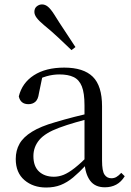

<svg xmlns="http://www.w3.org/2000/svg" viewBox="-20 -838 597 873"><path d="M189.7 14.6Q130.5 14.6 91.1 -19.1Q51.6 -52.8 51.6 -115.1Q51.6 -153.9 68.8 -184.3Q85.9 -214.6 125.4 -239Q164.9 -263.5 230.9 -282.3Q272.8 -294.9 318.8 -306.7Q364.8 -318.5 404.8 -327.7V-303.3Q364.8 -293.3 323.7 -281.5Q282.6 -269.7 248.6 -257Q185.3 -233.6 158.6 -201.7Q131.9 -169.7 131.9 -128.2Q131.9 -81.6 157.5 -58Q183.2 -34.4 225.1 -34.4Q247.6 -34.4 269.6 -43.3Q291.6 -52.2 319.7 -74.2Q347.7 -96.3 385.8 -134.4L394.5 -87.1H370.9Q339.7 -53.7 312.5 -31.1Q285.2 -8.4 256.1 3.1Q227 14.6 189.7 14.6ZM456.8 13.6Q412.1 13.6 389.8 -16.6Q367.5 -46.7 364.2 -99.7V-103.3V-359Q364.2 -415 352.1 -445.3Q339.9 -475.6 314.7 -487.6Q289.6 -499.6 250 -499.6Q221.3 -499.6 192.1 -491.4Q162.9 -483.2 129.7 -464.7L173.2 -491.9L156.8 -412.7Q153.2 -386 140.7 -375.2Q128.1 -364.3 109.4 -364.3Q73.2 -364.3 65.5 -399.7Q80.4 -461 134.1 -495.8Q187.8 -530.6 272.2 -530.6Q359.5 -530.6 401.8 -489.2Q444 -447.8 444 -354.6V-107.7Q444 -60.8 455.1 -44.2Q466.1 -27.5 486.4 -27.5Q499 -27.5 509 -33.2Q519 -38.8 531.4 -52.1L547.1 -36.7Q531.2 -10.7 508.6 1.4Q486 13.6 456.8 13.6ZM323 -624 305.1 -610.1Q274.8 -639.2 244.2 -667.9Q213.5 -696.6 180.1 -723.8Q157.2 -742.9 146.7 -757Q136.3 -771.1 136.3 -783.8Q136.3 -800.3 147.2 -809.1Q158.1 -817.9 171 -817.9Q185.1 -817.9 197.6 -807.8Q210.1 -797.8 226 -773Q250.2 -734 275.1 -696.9Q299.9 -659.9 323 -624Z"/></svg>

Font: Noto Serif SC ExtraLight
Style: Regular
Weight: 200
Designer: Ryoko NISHIZUKA 西塚涼子 (kana & ideographs); Frank Grießhammer (Latin, Greek & Cyrillic); Wenlong ZHANG 张文龙 (bopomofo); San
Foundry: Adobe
Version: Version 2.002-H1;hotconv 1.1.0;makeotfexe 2.6.0